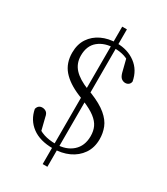

<svg xmlns="http://www.w3.org/2000/svg" viewBox="-226 -911 986 1133"><g transform="rotate(30 267.0 -344.5)"><path d="M264 14Q176 14 122.5 -26Q69 -66 56 -135Q60 -150 69 -157Q78 -164 91 -164Q106 -164 118 -155.5Q130 -147 134 -123L159 -23L112 -71Q149 -40 184.5 -28.5Q220 -17 266 -17Q336 -17 379 -55Q422 -93 422 -160Q422 -195 409.5 -222Q397 -249 366.5 -272.5Q336 -296 281 -319L241 -335Q162 -368 121.5 -415Q81 -462 81 -533Q81 -590 107.5 -630Q134 -670 179.5 -691.5Q225 -713 281 -713Q356 -713 409 -673.5Q462 -634 475 -563Q473 -549 463.5 -541.5Q454 -534 441 -534Q427 -534 415 -543Q403 -552 396 -577L371 -676L420 -630Q385 -660 354 -670Q323 -680 286 -680Q219 -680 176.5 -645.5Q134 -611 134 -544Q134 -491 167.5 -454.5Q201 -418 270 -391L298 -381Q370 -352 409 -319Q448 -286 462.5 -249Q477 -212 477 -171Q477 -113 448.5 -71.5Q420 -30 372 -8Q324 14 264 14ZM259 124V-354H291V124ZM260 -354V-813H292V-354Z"/></g></svg>

Font: Noto Serif HK ExtraLight
Style: Regular
Weight: 200
Designer: Ryoko NISHIZUKA 西塚涼子 (kana & ideographs); Frank Grießhammer (Latin, Greek & Cyrillic); Wenlong ZHANG 张文龙 (bopomofo); San
Foundry: Adobe
Version: Version 2.002-H1;hotconv 1.1.0;makeotfexe 2.6.0